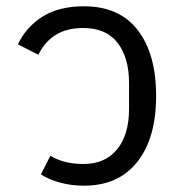

<svg xmlns="http://www.w3.org/2000/svg" viewBox="-20 -578 576 610"><path d="M247 12Q208 12 172 2.5Q136 -7 110 -24L140 -83Q183 -57 245 -57Q314 -57 352 -103.5Q390 -150 390 -232V-314Q390 -395 353.5 -442Q317 -489 245 -489Q191 -489 156 -466.5Q121 -444 102 -404L37 -437Q62 -491 114 -524.5Q166 -558 247 -558Q359 -558 417.5 -482.5Q476 -407 476 -273Q476 -139 416 -63.5Q356 12 247 12Z"/></svg>

Font: IBM Plex Sans Thai
Style: Regular
Weight: 400
Designer: Mike Abbink, Paul van der Laan, Pieter van Rosmalen, Ben Mitchell, Mark Frömberg
Foundry: Bold Monday
Version: Version 1.1